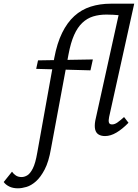

<svg xmlns="http://www.w3.org/2000/svg" viewBox="-154 -731 747 1040"><path d="M-57 289Q-84 289 -103.5 279.5Q-123 270 -134 255L-89 199Q-80 212 -67.5 220Q-55 228 -37 228Q-22 228 -6.5 219Q9 210 23.5 182Q38 154 48 95L140 -417Q155 -497 182.5 -553Q210 -609 248.5 -644Q287 -679 337 -695Q387 -711 446 -711H518L499 -648Q476 -650 459 -651Q442 -652 423 -652Q383 -652 350.5 -642Q318 -632 292 -607.5Q266 -583 247.5 -541.5Q229 -500 217 -436L122 75Q110 145 88 187Q66 229 40.5 251.5Q15 274 -10.5 281.5Q-36 289 -57 289ZM42 -358 52 -404 349 -409 336 -350ZM415 6Q394 6 380 -2.5Q366 -11 361.5 -29.5Q357 -48 362 -77L502 -711H573L437 -97Q433 -78 436 -67.5Q439 -57 453 -57Q467 -57 482 -67.5Q497 -78 518 -97L542 -66Q509 -32 477 -13Q445 6 415 6Z"/></svg>

Font: Ysabeau Office Medium
Style: Italic
Weight: 500
Italic angle: -12°
Designer: Christian Thalmann (Catharsis Fonts)
Version: Version 2.001;gftools[0.9.30]; featfreeze: tnum,lnum,ss02